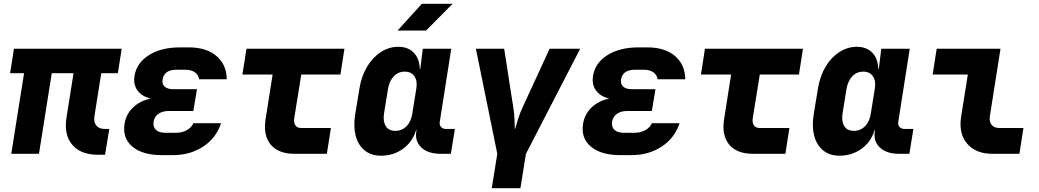

<svg xmlns="http://www.w3.org/2000/svg" viewBox="-20 -805 5440 1005"><path d="M492 5Q402 5 358 -47.5Q314 -100 328 -190L365 -422H251L184 0H39L106 -422H33L53 -550H617L597 -422H510L474 -195Q470 -165 484.5 -147.5Q499 -130 528 -130H552L530 5Z M884 7H827Q726 7 673 -37.5Q620 -82 632 -157Q640 -208 677 -243Q714 -278 769 -289Q723 -300 700 -331Q677 -362 684 -407Q695 -476 759.5 -516.5Q824 -557 922 -557H968Q1060 -557 1113 -512Q1166 -467 1167 -390H1022Q1019 -413 1000 -426.5Q981 -440 950 -440H904Q839 -440 831 -389Q827 -365 842 -351.5Q857 -338 888 -338H1011L992 -224H863Q830 -224 809 -209Q788 -194 784 -168Q780 -141 796 -125.5Q812 -110 845 -110H902Q933 -110 957.5 -123.5Q982 -137 992 -160H1137Q1112 -83 1044 -38Q976 7 884 7Z M1521 0Q1437 0 1397 -48Q1357 -96 1370 -180L1407 -415H1249L1270 -550H1783L1762 -415H1557L1520 -185Q1517 -163 1526 -149Q1535 -135 1557 -135H1712L1691 0Z M2061 -645 2188 -785H2349L2210 -645ZM1974 10Q1923 10 1889 -17.5Q1855 -45 1842 -93.5Q1829 -142 1839 -205L1862 -345Q1873 -409 1902 -457Q1931 -505 1973.5 -532.5Q2016 -560 2065 -560Q2116 -560 2146 -529Q2176 -498 2177 -445H2180L2193 -550H2342L2282 -168Q2279 -151 2288.5 -140.5Q2298 -130 2315 -130H2361L2340 0H2285Q2221 0 2186 -32.5Q2151 -65 2159 -117L2160 -125H2158Q2141 -64 2090.5 -27Q2040 10 1974 10ZM2049 -120Q2084 -120 2108 -144.5Q2132 -169 2138 -210L2159 -340Q2166 -381 2149.5 -405.5Q2133 -430 2098 -430Q2064 -430 2041 -405.5Q2018 -381 2011 -340L1990 -210Q1984 -169 1999.5 -144.5Q2015 -120 2049 -120Z M2554 180 2583 0 2471 -550H2619L2667 -241Q2672 -213 2673 -180Q2674 -147 2675 -127Q2682 -147 2691.5 -180Q2701 -213 2714 -240L2857 -550H3017L2733 0L2704 180Z M3284 7H3227Q3126 7 3073 -37.5Q3020 -82 3032 -157Q3040 -208 3077 -243Q3114 -278 3169 -289Q3123 -300 3100 -331Q3077 -362 3084 -407Q3095 -476 3159.5 -516.5Q3224 -557 3322 -557H3368Q3460 -557 3513 -512Q3566 -467 3567 -390H3422Q3419 -413 3400 -426.5Q3381 -440 3350 -440H3304Q3239 -440 3231 -389Q3227 -365 3242 -351.5Q3257 -338 3288 -338H3411L3392 -224H3263Q3230 -224 3209 -209Q3188 -194 3184 -168Q3180 -141 3196 -125.5Q3212 -110 3245 -110H3302Q3333 -110 3357.5 -123.5Q3382 -137 3392 -160H3537Q3512 -83 3444 -38Q3376 7 3284 7Z M3921 0Q3837 0 3797 -48Q3757 -96 3770 -180L3807 -415H3649L3670 -550H4183L4162 -415H3957L3920 -185Q3917 -163 3926 -149Q3935 -135 3957 -135H4112L4091 0Z M4374 10Q4323 10 4289 -17.5Q4255 -45 4242 -93.5Q4229 -142 4239 -205L4262 -345Q4273 -409 4302 -457Q4331 -505 4373.5 -532.5Q4416 -560 4465 -560Q4516 -560 4546 -529Q4576 -498 4577 -445H4580L4593 -550H4742L4682 -168Q4679 -151 4688.5 -140.5Q4698 -130 4715 -130H4761L4740 0H4685Q4621 0 4586 -32.5Q4551 -65 4559 -117L4560 -125H4558Q4541 -64 4490.5 -27Q4440 10 4374 10ZM4449 -120Q4484 -120 4508 -144.5Q4532 -169 4538 -210L4559 -340Q4566 -381 4549.5 -405.5Q4533 -430 4498 -430Q4464 -430 4441 -405.5Q4418 -381 4411 -340L4390 -210Q4384 -169 4399.5 -144.5Q4415 -120 4449 -120Z M5175 0Q5087 0 5042 -53.5Q4997 -107 5011 -195L5046 -415H4862L4883 -550H5217L5161 -195Q5157 -168 5170.5 -151.5Q5184 -135 5211 -135H5337L5316 0Z"/></svg>

Font: JetBrains Mono ExtraBold
Style: Italic
Weight: 800
Italic angle: -9°
Monospace: yes
Designer: Philipp Nurullin, Konstantin Bulenkov
Foundry: JetBrains
Version: Version 2.305; ttfautohint (v1.8.4.7-5d5b)